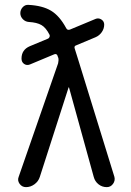

<svg xmlns="http://www.w3.org/2000/svg" viewBox="-20 -769 540 789"><path d="M86.9 0Q70.3 0 60.5 -13.7Q50.8 -27.3 56.6 -42L218.8 -508.8Q221.7 -521.5 219.7 -531.2Q218.8 -532.2 217.8 -535.2Q216.8 -538.1 216.8 -539.1Q212.9 -549.8 203.1 -545.9L102.5 -503.9Q89.8 -499 79.1 -506.3Q68.4 -513.7 68.4 -528.3Q68.4 -564.5 102.5 -579.1L177.7 -610.4Q181.6 -612.3 183.6 -617.2Q185.5 -622.1 183.6 -626Q168.9 -655.3 150.4 -666Q131.8 -676.8 98.6 -678.7Q84 -679.7 73.7 -690.4Q63.5 -701.2 63.5 -714.8Q63.5 -728.5 73.2 -739.3Q83 -750 96.7 -749Q154.3 -746.1 189.5 -725.1Q224.6 -704.1 252 -653.3Q256.8 -643.6 267.6 -647.5L373 -691.4Q384.8 -696.3 396.5 -689Q408.2 -681.6 408.2 -668Q408.2 -651.4 398.4 -637.2Q388.7 -623 373 -616.2L293.9 -583Q283.2 -580.1 287.1 -569.3Q299.8 -528.3 302.7 -519.5L450.2 -42Q454.1 -26.4 444.3 -13.2Q434.6 0 418.9 0Q399.4 0 384.8 -11.7Q370.1 -23.4 365.2 -42L263.7 -409.2Q263.7 -410.2 262.7 -410.2Q261.7 -410.2 261.7 -409.2L143.6 -42Q137.7 -23.4 121.6 -11.7Q105.5 0 86.9 0Z"/></svg>

Font: Rounded-X Mgen+ 2m regular
Style: Regular
Weight: 400
Designer: [Source Han Sans]
Ryoko NISHIZUKA  (kana & ideographs); Paul D. Hunt (Latin, Greek & Cyrillic); Wenlong ZHANG  (bopomofo
Version: Version 1.059.20150602